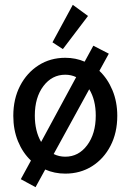

<svg xmlns="http://www.w3.org/2000/svg" viewBox="-20 -709 540 794"><path d="M127 65 66 32 108 -45Q74 -77 54.5 -124.5Q35 -172 35 -230Q35 -300 63 -354Q91 -408 139.5 -439Q188 -470 250 -470Q293 -470 330 -454L366 -520L430 -487L391 -416Q425 -384 445 -336Q465 -288 465 -230Q465 -160 437 -106Q409 -52 360.5 -21.5Q312 9 250 9Q205 9 167 -8ZM124 -231Q124 -167 150 -122L295 -390Q274 -400 250 -400Q195 -400 159.5 -353Q124 -306 124 -231ZM250 -61Q305 -61 340.5 -108.5Q376 -156 376 -231Q376 -296 349 -340L202 -72Q224 -61 250 -61ZM240 -506 197 -534 281 -689 344 -643Z"/></svg>

Font: Inconsolata Medium
Style: Regular
Weight: 500
Monospace: yes
Designer: Raph Levien, Cyreal, Brenton Simpson
Foundry: Raph Levien, Cyreal, Google
Version: Version 3.001; ttfautohint (v1.8.2.53-6de2)